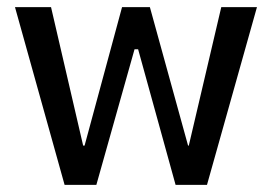

<svg xmlns="http://www.w3.org/2000/svg" viewBox="-20 -518 762 538"><path d="M161 0 22 -498H123L213 -110H217L322 -498H400L507 -110H509L600 -498H700L560 0H472L367 -380H357L250 0Z"/></svg>

Font: Nunito Sans 7pt Condensed SemiBold
Style: Regular
Weight: 600
Width: 3
Designer: Vernon Adams
Foundry: Vernon Adams
Version: Version 3.101;gftools[0.9.27]